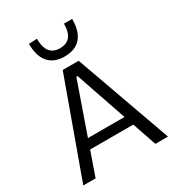

<svg xmlns="http://www.w3.org/2000/svg" viewBox="-224 -1106 1138 1241"><g transform="rotate(-30 345.0 -485.5)"><path d="M29.4 0Q50.3 -57.7 73.1 -121.1Q96 -184.5 116.9 -241.7L205.3 -486.4Q229.2 -552.3 248.5 -605.6Q267.8 -659 287.3 -713H406.3Q426.1 -657.8 445.1 -604.8Q464 -551.8 487.6 -486L575.3 -240.6Q596.4 -181.6 618.8 -119.3Q641.2 -57 661.3 0H567.3Q546 -62.5 523.2 -128.6Q500.5 -194.8 480.3 -253.4L350.5 -631.3H341.8L210.9 -257Q189.5 -195.9 166.4 -129.2Q143.3 -62.6 121.2 0ZM161.6 -179.2 169.3 -250.2H530.6L536.9 -179.2ZM343.5 -781.7Q265.3 -781.7 224 -829Q182.6 -876.3 182.6 -968.4L243.9 -971Q243.9 -904.4 269.7 -873.7Q295.4 -843.1 343.5 -843.1Q392.6 -843.1 418.3 -873.3Q444.1 -903.6 444.1 -968.4H505.4Q505.4 -906.9 487.1 -865.3Q468.8 -823.7 432.7 -802.7Q396.6 -781.7 343.5 -781.7Z"/></g></svg>

Font: Commissioner Thin
Style: Regular
Weight: 100
Designer: Kostas Bartsokas
Foundry: Kostas Bartsokas
Version: Version 1.001;gftools[0.9.23]